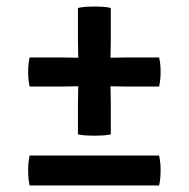

<svg xmlns="http://www.w3.org/2000/svg" viewBox="-20 -570 580 590"><path d="M71 -393.5Q68.5 -381.5 67.5 -372.2Q66.5 -363 66.5 -349.5Q66.5 -336.5 67.5 -326.5Q68.5 -316.5 71 -304H169.5Q183 -304 197.5 -304.5Q212 -305 225 -305H315Q328.5 -305 343 -304.5Q357.5 -304 371 -304H469Q471.5 -316.5 472.5 -326.5Q473.5 -336.5 473.5 -349.5Q473.5 -363 472.5 -372.2Q471.5 -381.5 469 -393.5H371Q357.5 -393.5 343 -393Q328.5 -392.5 315 -392.5H225Q212 -392.5 197.5 -393Q183 -393.5 169.5 -393.5ZM219.5 -447Q219.5 -433.5 220 -418.2Q220.5 -403 220.5 -389V-309Q220.5 -296 220 -280.5Q219.5 -265 219.5 -251.5V-157Q232 -154.5 244.5 -153.8Q257 -153 270 -153Q283 -153 295.8 -153.8Q308.5 -154.5 320.5 -157V-251.5Q320.5 -265 320 -280.5Q319.5 -296 319.5 -309V-389Q319.5 -403 320 -418.2Q320.5 -433.5 320.5 -447V-545.5Q308.5 -548.5 295.8 -549.2Q283 -550 270 -550Q257 -550 244.5 -549.2Q232 -548.5 219.5 -545.5ZM71 0Q68.5 -12.5 67.5 -23Q66.5 -33.5 66.5 -46.5Q66.5 -60 67.5 -69.5Q68.5 -79 71 -92H469Q471.5 -79 472.5 -69.5Q473.5 -60 473.5 -46.5Q473.5 -33.5 472.5 -23Q471.5 -12.5 469 0Z"/></svg>

Font: Signika Light Medium
Style: Regular
Weight: 500
Version: Version 2.003;gftools[0.9.32]